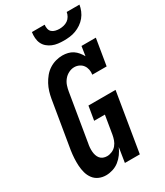

<svg xmlns="http://www.w3.org/2000/svg" viewBox="-234 -1047 983 1147"><g transform="rotate(-30 258.0 -473.5)"><path d="M145 8Q119 8 96.5 -2Q74 -12 59.5 -31.5Q45 -51 38.5 -75Q32 -99 30.5 -124.5Q29 -150 30.5 -175.5Q32 -201 36 -228L90 -552Q94 -575 101 -598Q108 -621 119.5 -642.5Q131 -664 147 -683.5Q163 -703 184 -716.5Q205 -730 228.5 -736.5Q252 -743 275 -743Q294 -743 312.5 -738.5Q331 -734 346 -724Q361 -714 372.5 -700Q384 -686 393 -670L403 -735H502L472 -554H373Q376 -572 372.5 -589Q369 -606 359.5 -619Q350 -632 334.5 -639.5Q319 -647 301 -647Q282 -647 263 -637.5Q244 -628 230.5 -611.5Q217 -595 210.5 -575.5Q204 -556 201 -537L147 -212Q144 -198 143 -184Q142 -170 143 -156.5Q144 -143 148 -130.5Q152 -118 160 -108Q168 -98 180.5 -93Q193 -88 207 -88Q224 -88 241.5 -95.5Q259 -103 271 -117.5Q283 -132 289 -149Q295 -166 298 -183L319 -310H245L261 -406H448L381 0H278L294 -101Q284 -78 269.5 -58Q255 -38 235.5 -22.5Q216 -7 192 0.5Q168 8 145 8ZM329 -815Q309 -815 289 -817.5Q269 -820 251 -827.5Q233 -835 218.5 -847.5Q204 -860 196 -877Q188 -894 186.5 -914.5Q185 -935 188 -955H276Q274 -941 277 -927Q280 -913 289.5 -904.5Q299 -896 313 -892.5Q327 -889 341 -889Q355 -889 370 -892.5Q385 -896 397.5 -904.5Q410 -913 418 -927Q426 -941 428 -955H516Q513 -935 504.5 -914.5Q496 -894 482 -877Q468 -860 449.5 -847.5Q431 -835 411 -827.5Q391 -820 370 -817.5Q349 -815 329 -815Z"/></g></svg>

Font: Iosevka Curly Slab
Style: Bold Italic
Weight: 700
Italic angle: -9°
Monospace: yes
Designer: Belleve Invis
Foundry: Belleve Invis
Version: Version 22.1.2; ttfautohint (v1.8.4)